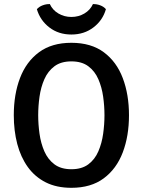

<svg xmlns="http://www.w3.org/2000/svg" viewBox="-20 -906 699 940"><path d="M167 -342Q167 -297.5 173.5 -251Q180 -204.5 197.2 -165Q214.5 -125.5 246.5 -101.5Q278.5 -77.5 329.5 -77.5Q380.5 -77.5 412.5 -101.5Q444.5 -125.5 461.5 -165Q478.5 -204.5 485 -251Q491.5 -297.5 491.5 -342Q491.5 -386.5 485 -432.8Q478.5 -479 461.5 -518.2Q444.5 -557.5 412.5 -581.5Q380.5 -605.5 329.5 -605.5Q278.5 -605.5 246.5 -581.5Q214.5 -557.5 197.2 -518.2Q180 -479 173.5 -432.8Q167 -386.5 167 -342ZM47.5 -342Q47.5 -444 78 -524Q108.5 -604 171 -650.2Q233.5 -696.5 329.5 -696.5Q426 -696.5 488.5 -650Q551 -603.5 581.2 -523.2Q611.5 -443 611.5 -342Q611.5 -240 581 -159.8Q550.5 -79.5 488 -33Q425.5 13.5 329.5 13.5Q257 13.5 204 -13.2Q151 -40 116.2 -88.2Q81.5 -136.5 64.5 -201.2Q47.5 -266 47.5 -342ZM498.5 -861Q483 -806.5 437.5 -771.8Q392 -737 329.5 -737Q266.5 -737 221.5 -771.8Q176.5 -806.5 160.5 -861Q171.5 -873.5 189 -880Q206.5 -886.5 224 -886Q237.5 -856.5 266.2 -839.8Q295 -823 329.5 -823Q364.5 -823 393 -839.8Q421.5 -856.5 435 -886Q453 -886.5 470.5 -880Q488 -873.5 498.5 -861Z"/></svg>

Font: Signika Negative Medium
Style: Regular
Weight: 500
Designer: Anna Giedry
Foundry: Anna Giedry
Version: Version 2.001